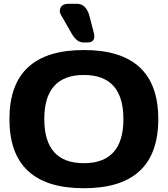

<svg xmlns="http://www.w3.org/2000/svg" viewBox="-20 -979 886 1014"><path d="M422.9 15.1Q29.8 15.1 29.8 -349.9Q29.8 -714.8 422.9 -714.8Q815.9 -714.8 815.9 -349.9Q815.9 15.1 422.9 15.1ZM422.9 -583Q213.9 -583 213.9 -350.1Q213.9 -117.2 422.9 -117.2Q631.8 -117.2 631.8 -350.1Q631.8 -583 422.9 -583ZM299.8 -938Q310.1 -959 341.8 -959H386.2Q431.2 -959 450.2 -902.8L474.1 -811Q478 -796.9 478 -787.1Q478 -754.9 441.9 -754.9H418.9Q386.2 -754.9 358.9 -800.8L306.2 -893.1Q295.9 -909.2 295.9 -920.2Q295.9 -931.2 299.8 -938Z"/></svg>

Font: Days One
Style: Regular
Weight: 400
Designer: Alexander Kalachev, Alexey Maslov, Jovanny Lemonad
Foundry: Alexander Kalachev, Alexey Maslov, Jovanny Lemonad
Version: Version 1.002